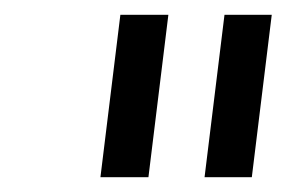

<svg xmlns="http://www.w3.org/2000/svg" viewBox="-20 -669 388 260"><path d="M181 -429 208 -649H143L116 -429ZM321 -429 348 -649H284L257 -429Z"/></svg>

Font: Gamestation Condensed
Style: Italic
Weight: 400
Width: 3
Designer: Jonas Hecksher
Foundry: Jonas Hecksher, Playtypeª, e-types AS
Version: Version 1.003